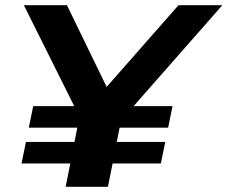

<svg xmlns="http://www.w3.org/2000/svg" viewBox="-20 -720 877 740"><path d="M495 -311H645L628 -228H441L430 -173H617L600 -90H414L396 0H233L251 -90H63L80 -173H267L278 -228H91L108 -311H266L72 -700H238L391 -385L668 -700H837Z"/></svg>

Font: Montserrat Alternates
Style: Bold Italic
Weight: 700
Italic angle: -11.3°
Designer: Julieta Ulanovsky
Foundry: Julieta Ulanovsky
Version: Version 7.200